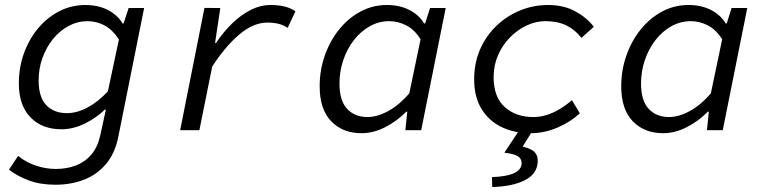

<svg xmlns="http://www.w3.org/2000/svg" viewBox="-20 -518 3040 764"><path d="M200.8 217.1Q140.9 217.1 94.8 200Q48.6 182.9 15.7 157L52.1 102.3Q81.4 126.9 121.5 140.6Q161.7 154.3 201.8 154.3Q245.2 154.3 281.5 140.6Q317.9 126.9 343.2 97.4Q368.4 67.8 378.8 21.4L401.3 -81.8H397.3Q362.1 -47.9 316.4 -25.8Q270.8 -3.6 224.2 -3.6Q147.1 -3.6 101 -51.4Q55 -99.2 55 -185.8Q55 -250 75.5 -306.6Q96.1 -363.2 132.4 -406.3Q168.8 -449.3 216.7 -473.7Q264.6 -498.1 319.3 -498.1Q371.1 -498.1 409.5 -478.1Q447.9 -458.1 467.7 -424.7H471.7L491.9 -486.1H553.5L451.1 24.8Q437.7 92.5 401.5 135Q365.4 177.5 313.6 197.3Q261.9 217.1 200.8 217.1ZM246.8 -67.8Q286.7 -67.8 328.8 -90.5Q370.9 -113.1 409.3 -154.5L453.2 -361Q427.6 -399.9 395.8 -416.9Q364.1 -433.8 328 -433.8Q288.7 -433.8 253.5 -415Q218.3 -396.1 191.4 -363.4Q164.6 -330.6 149.2 -288Q133.7 -245.5 133.7 -198.4Q133.7 -131.8 163.9 -99.8Q194.1 -67.8 246.8 -67.8Z M696.9 0 793.6 -486.5 856.6 -486.1 835.8 -347.2H839.8Q867 -388.5 901.6 -422.7Q936.2 -456.9 975.7 -477.5Q1015.1 -498.1 1057.5 -498.1Q1089.8 -498.1 1114.2 -491.6Q1138.7 -485.2 1155.5 -473L1124.7 -407.1Q1106.8 -418.9 1087.4 -423.5Q1067.9 -428.1 1043.8 -428.1Q987.7 -428.1 931.2 -379.9Q874.8 -331.7 824.3 -252.8L773.4 0Z M1418.7 12Q1343.4 12 1297.7 -35.7Q1252 -83.3 1252 -174.4Q1252 -239.6 1272.8 -298Q1293.5 -356.5 1330 -401.5Q1366.6 -446.5 1415 -472.3Q1463.5 -498.1 1519.3 -498.1Q1571.1 -498.1 1609.5 -478.1Q1647.9 -458.1 1667.7 -424.7H1671.7L1691.2 -486.1H1753.5L1656 0H1593L1600.6 -73.6H1596.6Q1558.8 -35.3 1512.2 -11.7Q1465.7 12 1418.7 12ZM1442.4 -52.3Q1481.6 -52.3 1525.3 -76.4Q1569 -100.4 1608.6 -146.3L1653.6 -361.7Q1629 -400.7 1596.2 -417.2Q1563.4 -433.8 1529.1 -433.8Q1487.6 -433.8 1451.5 -413.6Q1415.3 -393.3 1388.3 -358.5Q1361.3 -323.8 1346 -279.1Q1330.8 -234.4 1330.8 -185.6Q1330.8 -117.6 1361.2 -84.9Q1391.5 -52.3 1442.4 -52.3Z M2091.2 12Q2027.4 12 1976.8 -12Q1926.3 -36 1896.6 -83.6Q1866.8 -131.1 1866.8 -202.2Q1866.8 -268.7 1891 -323Q1915.2 -377.3 1956.5 -416.3Q1997.7 -455.4 2050.3 -476.7Q2103 -498.1 2160.2 -498.1Q2224.4 -498.1 2270.8 -472.1Q2317.1 -446.2 2342.8 -411.2L2293.6 -367.4Q2267.1 -401 2232.6 -417.4Q2198.2 -433.8 2150.2 -433.8Q2112.6 -433.8 2075.9 -416.8Q2039.3 -399.7 2009.4 -369.2Q1979.4 -338.6 1961.8 -298.4Q1944.2 -258.2 1944.2 -211.2Q1944.2 -131.3 1988.8 -91.8Q2033.4 -52.3 2101.2 -52.3Q2143.8 -52.3 2183.1 -71.1Q2222.4 -89.9 2255.7 -119.4L2287.3 -67.1Q2249 -31.8 2197.3 -9.9Q2145.5 12 2091.2 12ZM1938.8 226.3 1937.6 186.8Q1997.7 184.5 2026 170.7Q2054.2 157 2055.7 133.5Q2056.4 113.8 2040.7 103.8Q2025 93.8 1987 89.7L2050.8 -6.9H2104.6L2059.9 65.1Q2096 74.1 2108.7 88.7Q2121.4 103.4 2119.6 128.4Q2115.9 175.5 2067.4 199.7Q2019 223.9 1938.8 226.3Z M2618.7 12Q2543.4 12 2497.7 -35.7Q2452 -83.3 2452 -174.4Q2452 -239.6 2472.8 -298Q2493.5 -356.5 2530 -401.5Q2566.6 -446.5 2615 -472.3Q2663.5 -498.1 2719.3 -498.1Q2771.1 -498.1 2809.5 -478.1Q2847.9 -458.1 2867.7 -424.7H2871.7L2891.2 -486.1H2953.5L2856 0H2793L2800.6 -73.6H2796.6Q2758.8 -35.3 2712.2 -11.7Q2665.7 12 2618.7 12ZM2642.4 -52.3Q2681.6 -52.3 2725.3 -76.4Q2769 -100.4 2808.6 -146.3L2853.6 -361.7Q2829 -400.7 2796.2 -417.2Q2763.4 -433.8 2729.1 -433.8Q2687.6 -433.8 2651.5 -413.6Q2615.3 -393.3 2588.3 -358.5Q2561.3 -323.8 2546 -279.1Q2530.8 -234.4 2530.8 -185.6Q2530.8 -117.6 2561.2 -84.9Q2591.5 -52.3 2642.4 -52.3Z"/></svg>

Font: SourceCodeVF
Style: Italic
Weight: 200
Italic angle: -11°
Monospace: yes
Designer: Paul D. Hunt, Teo Tuominen
Foundry: Adobe
Version: Version 1.026;hotconv 1.1.0;makeotfexe 2.6.0